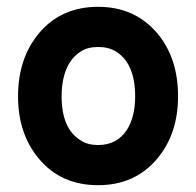

<svg xmlns="http://www.w3.org/2000/svg" viewBox="-20 -533 577 564"><path d="M268 11Q159 11 94 -67Q33 -140 33 -250Q33 -362 95 -436Q160 -513 268 -513Q377 -513 443 -434Q503 -362 503 -250Q503 -139 441 -66Q376 11 268 11ZM268 -107Q324 -107 353 -152Q377 -190 377 -250Q377 -347 320 -382Q299 -395 268.5 -395Q238 -395 217.5 -382Q197 -369 184 -348Q161 -310 161 -250Q161 -154 218 -120Q238 -107 268 -107Z"/></svg>

Font: Tsunagi Gothic Black
Style: Regular
Weight: 900
Designer: Yoshimichi Ohira
Foundry: Positype
Version: Version 1.001